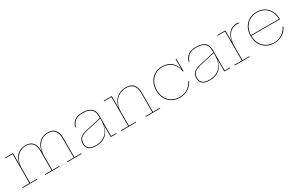

<svg xmlns="http://www.w3.org/2000/svg" viewBox="153 -1701 4402 2877"><g transform="rotate(-30 2353.5 -262.5)"><path d="M1074 -11V0H824V-11H943V-340Q943 -522 790 -522Q725 -522 675.5 -489Q626 -456 599 -394.5Q572 -333 572 -248V-11H691V0H441V-11H560V-340Q560 -522 407 -522Q342 -522 292.5 -489Q243 -456 215.5 -394.5Q188 -333 188 -248V-11H307V0H50V-11H176V-514H50V-525H188V-328H190Q203 -428 262 -480.5Q321 -533 408 -533Q572 -533 572 -341V-328H573Q587 -428 646 -480.5Q705 -533 791 -533Q955 -533 955 -341V-11Z M1676 -11V0H1586Q1578 0 1578 -9V-215H1577Q1563 -108 1497 -50.5Q1431 7 1323 7Q1244 7 1203.5 -25Q1163 -57 1163 -121Q1163 -186 1200.5 -219.5Q1238 -253 1319 -271L1578 -329V-364Q1578 -448 1530 -484.5Q1482 -521 1394 -521Q1309 -521 1264.5 -489.5Q1220 -458 1199 -389L1187 -392Q1208 -464 1256.5 -498Q1305 -532 1394 -532Q1488 -532 1539 -493Q1590 -454 1590 -365V-11ZM1579 -302 1578 -319 1320 -261Q1245 -244 1210 -213Q1175 -182 1175 -122Q1175 -4 1324 -4Q1438 -4 1508.5 -75.5Q1579 -147 1579 -302Z M2434 -11V0H2183V-11H2302V-342Q2302 -522 2143 -522Q2074 -522 2018.5 -490Q1963 -458 1930.5 -396Q1898 -334 1898 -248V-11H2017V0H1759V-11H1886V-514H1759V-525H1898V-325H1900Q1915 -418 1980 -475.5Q2045 -533 2144 -533Q2233 -533 2273.5 -484Q2314 -435 2314 -343V-11Z M2527 -261Q2527 -186 2558 -127.5Q2589 -69 2645.5 -36Q2702 -3 2774 -3Q2852 -3 2911.5 -41Q2971 -79 3003 -145L3014 -140Q2979 -71 2917.5 -31.5Q2856 8 2774 8Q2698 8 2639 -26Q2580 -60 2547.5 -121.5Q2515 -183 2515 -261Q2515 -340 2547 -402Q2579 -464 2637 -498.5Q2695 -533 2770 -533Q2865 -533 2926 -481Q2987 -429 3001 -349H3003V-525H3015V-310H3003Q2992 -406 2928.5 -464Q2865 -522 2770 -522Q2699 -522 2643.5 -488.5Q2588 -455 2557.5 -396Q2527 -337 2527 -261Z M3641 -11V0H3551Q3543 0 3543 -9V-215H3542Q3528 -108 3462 -50.5Q3396 7 3288 7Q3209 7 3168.5 -25Q3128 -57 3128 -121Q3128 -186 3165.5 -219.5Q3203 -253 3284 -271L3543 -329V-364Q3543 -448 3495 -484.5Q3447 -521 3359 -521Q3274 -521 3229.5 -489.5Q3185 -458 3164 -389L3152 -392Q3173 -464 3221.5 -498Q3270 -532 3359 -532Q3453 -532 3504 -493Q3555 -454 3555 -365V-11ZM3544 -302 3543 -319 3285 -261Q3210 -244 3175 -213Q3140 -182 3140 -122Q3140 -4 3289 -4Q3403 -4 3473.5 -75.5Q3544 -147 3544 -302Z M4094 -529V-516Q4079 -519 4061 -519Q3970 -519 3916.5 -446.5Q3863 -374 3863 -248V-11H3983V0H3724V-11H3851V-514H3724V-525H3863V-330H3864Q3876 -419 3927 -475.5Q3978 -532 4061 -532Q4078 -532 4094 -529Z M4656 -270V-261H4160Q4160 -186 4191 -127.5Q4222 -69 4278.5 -36Q4335 -3 4407 -3Q4485 -3 4544.5 -41Q4604 -79 4635 -146L4647 -141Q4614 -71 4551.5 -31.5Q4489 8 4407 8Q4331 8 4272 -26Q4213 -60 4180.5 -121.5Q4148 -183 4148 -261Q4148 -340 4180.5 -402Q4213 -464 4271.5 -498.5Q4330 -533 4406 -533Q4480 -533 4536.5 -499.5Q4593 -466 4624.5 -406Q4656 -346 4656 -270ZM4160 -272H4644Q4644 -345 4614 -402Q4584 -459 4530 -490.5Q4476 -522 4406 -522Q4336 -522 4281 -490.5Q4226 -459 4194 -402Q4162 -345 4160 -272Z"/></g></svg>

Font: Hepta Slab Thin
Style: Regular
Weight: 250
Designer: Michael LaGattuta
Foundry: Michael LaGattuta
Version: Version 1.100; ttfautohint (v1.8) -l 8 -r 50 -G 200 -x 14 -D